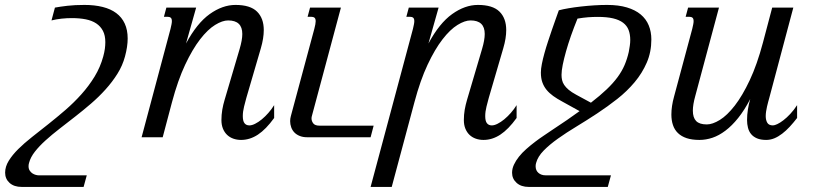

<svg xmlns="http://www.w3.org/2000/svg" viewBox="-165 -549 3280 768"><path d="M335 -323.2Q325.2 -286.6 304.7 -253.9Q284.2 -221.2 257.3 -191.4Q230.5 -161.6 199 -134.5Q167.5 -107.4 135.5 -82.5Q103.5 -57.6 73 -33.9Q42.5 -10.3 17.3 12.5Q-7.8 35.2 -25.4 57.6Q-43 80.1 -48.8 102.5Q-50.8 108.9 -50.8 115.7Q-50.8 126.5 -46.1 133.5Q-41.5 140.6 -34.9 144.8Q-28.3 148.9 -21.7 150.6Q-15.1 152.3 -10.7 152.3H182.1L169.4 198.7H-78.1Q-108.9 198.7 -126.7 182.6Q-144.5 166.5 -144.5 141.6Q-144.5 117.7 -130.1 94.2Q-115.7 70.8 -91.8 47.1Q-67.9 23.4 -36.6 -1.2Q-5.4 -25.9 28.6 -52.7Q62.5 -79.6 96.7 -109.1Q130.9 -138.7 160.6 -171.9Q190.4 -205.1 213.4 -242.7Q236.3 -280.3 248 -323.2Q252.4 -339.4 254.4 -353.5Q256.3 -367.7 256.3 -380.4Q256.3 -407.2 246.8 -425.5Q237.3 -443.8 220 -455.3Q202.6 -466.8 178 -471.7Q153.3 -476.6 122.6 -476.6Q102.1 -476.6 81.3 -474.4Q60.5 -472.2 41 -467.3L54.7 -518.6Q75.7 -522.5 105 -525.9Q134.3 -529.3 172.9 -529.3Q213.4 -529.3 245.6 -521.2Q277.8 -513.2 300 -496.6Q322.3 -480 334 -454.6Q345.7 -429.2 345.7 -395Q345.7 -362.8 335 -323.2Z M517.1 -433.6Q519.5 -443.8 521 -451.4Q522.5 -459 522.5 -464.4Q522.5 -474.6 517.8 -478.3Q513.2 -481.9 504.4 -481.9H490.7L500.5 -518.6H619.6L579.1 -375Q622.6 -456.1 673.8 -492.7Q725.1 -529.3 776.9 -529.3Q835.9 -529.3 863 -502.7Q890.1 -476.1 890.1 -428.7Q890.1 -396 878.4 -356L820.3 -157.2Q816.4 -143.1 811.3 -122.8Q806.2 -102.5 806.2 -84.5Q806.2 -64.9 813 -56.2Q819.8 -47.4 832.5 -47.4Q842.8 -47.4 855.7 -54Q868.7 -60.5 882.1 -71.5Q895.5 -82.5 908.4 -97.2Q921.4 -111.8 931.6 -128.4V-77.1Q898.9 -31.7 866.7 -10.5Q834.5 10.7 799.3 10.7Q782.7 10.7 768.3 5.6Q753.9 0.5 743.4 -9.5Q732.9 -19.5 726.8 -34.4Q720.7 -49.3 720.7 -68.8Q720.7 -89.8 724.1 -109.9Q727.5 -129.9 733.4 -149.4L793.5 -353Q798.8 -371.1 801.5 -386Q804.2 -400.9 804.2 -413.1Q804.2 -467.3 747.6 -467.3Q724.6 -467.3 695.3 -449.2Q666 -431.2 635.5 -391.8Q605 -352.5 575.7 -290.3Q546.4 -228 522.9 -140.1L485.8 0H401.4Z M1198.7 -518.6 1082.5 -85Q1081.1 -80.6 1081.1 -75.2Q1081.1 -64.5 1088.1 -55.4Q1095.2 -46.4 1112.8 -46.4H1329.6L1317.4 0H1063.5Q1046.4 0 1033.4 -5.4Q1020.5 -10.7 1012.2 -19.5Q1003.9 -28.3 999.8 -40Q995.6 -51.8 995.6 -64.5Q995.6 -74.7 998.5 -85L1092.3 -433.6Q1097.7 -454.1 1097.7 -463.9Q1097.7 -474.6 1092.8 -478.3Q1087.9 -481.9 1079.1 -481.9H1065.4L1075.2 -518.6Z M1486.8 -433.6Q1489.3 -443.8 1490.7 -451.4Q1492.2 -459 1492.2 -464.4Q1492.2 -474.6 1487.5 -478.3Q1482.9 -481.9 1474.1 -481.9H1460.4L1470.2 -518.6H1589.4L1548.8 -375Q1592.3 -456.1 1643.6 -492.7Q1694.8 -529.3 1746.6 -529.3Q1805.7 -529.3 1832.8 -502.7Q1859.9 -476.1 1859.9 -428.7Q1859.9 -396 1848.1 -356L1790 -157.2Q1786.1 -143.1 1781 -122.8Q1775.9 -102.5 1775.9 -84.5Q1775.9 -64.9 1782.7 -56.2Q1789.6 -47.4 1802.2 -47.4Q1812.5 -47.4 1825.4 -54Q1838.4 -60.5 1851.8 -71.5Q1865.2 -82.5 1878.2 -97.2Q1891.1 -111.8 1901.4 -128.4V-77.1Q1868.7 -31.7 1836.4 -10.5Q1804.2 10.7 1769 10.7Q1752.4 10.7 1738 5.6Q1723.6 0.5 1713.1 -9.5Q1702.6 -19.5 1696.5 -34.4Q1690.4 -49.3 1690.4 -68.8Q1690.4 -89.8 1693.8 -109.9Q1697.3 -129.9 1703.1 -149.4L1763.2 -353Q1768.6 -371.1 1771.2 -386Q1773.9 -400.9 1773.9 -413.1Q1773.9 -467.3 1717.3 -467.3Q1694.3 -467.3 1665 -449.2Q1635.7 -431.2 1605.2 -391.8Q1574.7 -352.5 1545.4 -290.3Q1516.1 -228 1492.7 -140.1L1401.9 198.7H1317.4Z M2043.9 -29.3Q2075.7 -50.3 2102.8 -68.8Q2129.9 -87.4 2153.3 -104.5L2083.5 -143.1Q2063.5 -153.8 2047.9 -165Q2032.2 -176.3 2021.2 -189.7Q2010.3 -203.1 2004.4 -219.7Q1998.5 -236.3 1998.5 -258.8Q1998.5 -272.9 2002.4 -293Q2006.3 -313 2012.7 -335.9Q2019 -358.9 2027.1 -383.3Q2035.2 -407.7 2043 -430.7Q2050.8 -453.6 2058.1 -473.6Q2065.4 -493.7 2070.3 -507.8Q2086.9 -512.2 2109.9 -516.1Q2132.8 -520 2158.9 -522.9Q2185.1 -525.9 2211.9 -527.6Q2238.8 -529.3 2263.2 -529.3Q2309.1 -529.3 2342.5 -519.3Q2376 -509.3 2397.7 -491.2Q2419.4 -473.1 2429.9 -447.5Q2440.4 -421.9 2440.4 -391.1Q2440.4 -340.8 2422.1 -298.6Q2403.8 -256.3 2373.5 -220.2Q2343.3 -184.1 2304.2 -153.3Q2265.1 -122.6 2223.6 -95.2Q2182.1 -67.9 2141.4 -43.2Q2100.6 -18.6 2066.9 5.4Q2033.2 29.3 2009.8 53.2Q1986.3 77.1 1979.5 102.5Q1977.5 108.9 1977.5 116.2Q1977.5 132.8 1988.8 142.6Q2000 152.3 2017.6 152.3H2278.8L2266.1 198.7H1950.2Q1919.4 198.7 1901.4 182.4Q1883.3 166 1883.3 142.1Q1883.3 125.5 1890.9 109.4Q1898.4 93.3 1910.9 77.6Q1923.3 62 1939.9 47.4Q1956.5 32.7 1974.4 19Q1992.2 5.4 2010.3 -6.6Q2028.3 -18.6 2043.9 -29.3ZM2350.1 -341.3Q2352.5 -354 2354.2 -366Q2356 -377.9 2356 -389.2Q2356 -411.6 2349.4 -429Q2342.8 -446.3 2327.4 -458Q2312 -469.7 2287.1 -475.6Q2262.2 -481.4 2226.1 -481.4Q2206.5 -481.4 2187.5 -480Q2168.5 -478.5 2145 -474.6Q2130.9 -439.9 2119.1 -406.5Q2107.4 -373 2099.1 -343.5Q2090.8 -314 2085.9 -289.8Q2081.1 -265.6 2081.1 -249.5Q2081.1 -238.8 2083.3 -228.8Q2085.4 -218.8 2091.8 -209.2Q2098.1 -199.7 2109.6 -189.9Q2121.1 -180.2 2140.1 -169.9L2198.7 -138.2Q2235.4 -166.5 2261.5 -191.4Q2287.6 -216.3 2305.2 -240.2Q2322.8 -264.2 2333.3 -288.8Q2343.8 -313.5 2350.1 -341.3Z M2710.9 -518.6 2616.2 -165.5Q2606.4 -130.4 2606.4 -106.4Q2606.4 -78.6 2619.6 -64.9Q2632.8 -51.3 2662.1 -51.3Q2685.1 -51.3 2714.4 -69.3Q2743.7 -87.4 2774.2 -126.7Q2804.7 -166 2834 -228.3Q2863.3 -290.5 2886.7 -378.4L2923.8 -518.6H3008.3L2912.1 -157.2Q2910.2 -150.4 2907.7 -141.4Q2905.3 -132.3 2903.1 -122.8Q2900.9 -113.3 2899.4 -103.3Q2897.9 -93.3 2897.9 -84.5Q2897.9 -68.8 2904.1 -58.1Q2910.2 -47.4 2926.8 -47.4Q2933.1 -47.4 2944.1 -52.5Q2955.1 -57.6 2968.5 -67.9Q2981.9 -78.1 2996.1 -93.3Q3010.3 -108.4 3023.4 -128.4V-77.1Q3008.8 -58.1 2993.9 -42Q2979 -25.9 2963.6 -14.2Q2948.2 -2.4 2932.4 4.2Q2916.5 10.7 2899.9 10.7Q2877.9 10.7 2863 4.4Q2848.1 -2 2839.4 -12.7Q2830.6 -23.4 2826.9 -38.1Q2823.2 -52.7 2823.2 -68.8Q2823.2 -89.8 2826.7 -111.6Q2830.1 -133.3 2835.9 -152.8Q2812.5 -107.9 2787.6 -76.9Q2762.7 -45.9 2736.8 -26.4Q2710.9 -6.8 2684.8 2Q2658.7 10.7 2632.8 10.7Q2603 10.7 2581.8 3.7Q2560.5 -3.4 2546.9 -16.6Q2533.2 -29.8 2526.9 -48.6Q2520.5 -67.4 2520.5 -90.8Q2520.5 -124 2531.2 -162.6L2604 -433.6Q2606.4 -443.8 2607.9 -451.4Q2609.4 -459 2609.4 -464.4Q2609.4 -474.6 2604.7 -478.3Q2600.1 -481.9 2591.3 -481.9H2577.6L2587.4 -518.6Z"/></svg>

Font: Arian AMU Serif
Style: Italic
Weight: 400
Italic angle: -15°
Designer: Ruben Hakobyan (Tarumian)
Foundry: Ruben Hakobyan (Tarumian)
Version: Version 1.002